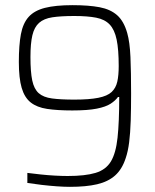

<svg xmlns="http://www.w3.org/2000/svg" viewBox="-20 -716 602 744"><path d="M251 8Q229 8 200.5 6Q172 4 142 0.5Q112 -3 86 -7V-46Q110 -43 137.5 -40Q165 -37 193 -35.5Q221 -34 242 -34Q310 -34 350 -46Q390 -58 409.5 -90Q429 -122 435.5 -182.5Q442 -243 442 -340H437Q427 -326 408.5 -314Q390 -302 355 -295Q320 -288 260 -288Q202 -288 162.5 -294Q123 -300 99 -319Q75 -338 64 -375.5Q53 -413 53 -476Q53 -541 61 -583.5Q69 -626 91 -650.5Q113 -675 154 -685.5Q195 -696 261 -696Q324 -696 366 -688Q408 -680 434 -657Q460 -634 473 -588Q483 -553 485.5 -495Q488 -437 488 -353Q488 -295 486.5 -248Q485 -201 480.5 -165Q476 -129 467 -103Q453 -60 426 -36Q399 -12 356.5 -2Q314 8 251 8ZM268 -330Q326 -330 361 -337Q396 -344 412.5 -359.5Q429 -375 434.5 -399.5Q440 -424 440 -460Q440 -524 432 -562.5Q424 -601 405 -621Q386 -641 352.5 -647.5Q319 -654 268 -654Q216 -654 183 -649Q150 -644 131.5 -627.5Q113 -611 105.5 -579.5Q98 -548 98 -495Q98 -437 105 -404Q112 -371 130 -355Q148 -339 181.5 -334.5Q215 -330 268 -330Z"/></svg>

Font: Saira SemiCondensed ExtraLight
Style: Regular
Weight: 250
Width: 4
Designer: Hector Gatti with collaboration of the Omnibus-Type team
Foundry: Omnibus-Type
Version: Version 1.101